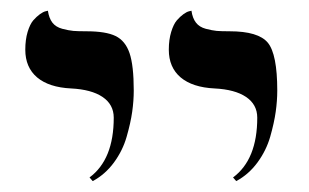

<svg xmlns="http://www.w3.org/2000/svg" viewBox="-20 -579 573 356"><path d="M418 -243.2 412.1 -250Q457 -283.2 457 -360.8Q457 -385.3 436 -399.4Q415.5 -413.1 377.9 -415Q336.9 -417 314.9 -435.5Q293 -454.1 293 -486.8Q293 -505.4 297.4 -519.8Q301.8 -534.2 307.9 -541.3Q314 -548.3 320.1 -552.7Q326.2 -557.1 330.6 -558.1L335 -559.1Q336.9 -545.4 343.3 -537.1Q349.6 -528.8 361.6 -525.6Q373.5 -522.5 381.8 -521.7Q390.1 -521 405.8 -521Q459 -521 476.6 -499.8Q494.1 -478.5 494.1 -411.1Q494.1 -392.1 491.2 -371.6Q488.3 -351.1 481 -325.4Q473.6 -299.8 457.3 -277.6Q440.9 -255.4 418 -243.2ZM151.9 -243.2 146 -250Q190.9 -283.2 190.9 -360.8Q190.9 -385.3 169.9 -399.4Q149.4 -413.1 111.8 -415Q70.8 -417 48.8 -435.5Q26.9 -454.1 26.9 -486.8Q26.9 -505.4 31.2 -519.8Q35.6 -534.2 41.7 -541.3Q47.9 -548.3 54 -552.7Q60.1 -557.1 64.5 -558.1L68.8 -559.1Q70.8 -545.4 77.1 -537.1Q83.5 -528.8 95.5 -525.6Q107.4 -522.5 116 -521.7Q124.5 -521 140.1 -521Q176.3 -521 194.3 -512.2Q212.4 -503.4 220.2 -480.5Q228 -457.5 228 -411.1Q228 -392.1 225.1 -371.6Q222.2 -351.1 214.8 -325.4Q207.5 -299.8 191.2 -277.6Q174.8 -255.4 151.9 -243.2Z"/></svg>

Font: Linux Libertine Display G
Style: Regular
Weight: 400
Designer: Philipp H. Poll
Foundry: Philipp H. Poll
Version: Version 5.0.9